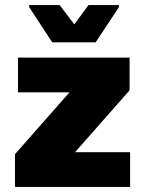

<svg xmlns="http://www.w3.org/2000/svg" viewBox="-20 -737 572 757"><path d="M39 0V-129L254 -373H51V-510H491V-381L276 -137H493V0ZM186 -570 95 -709V-717H215L273 -641L329 -717H449V-709L357 -570Z"/></svg>

Font: Saira Thin ExtraBold
Style: Regular
Weight: 800
Version: Version 1.101